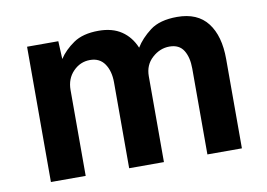

<svg xmlns="http://www.w3.org/2000/svg" viewBox="-61 -603 969 696"><g transform="rotate(-10 423.5 -255.0)"><path d="M74 0V-498H189L192 -432Q211.5 -462 246.2 -486Q281 -510 339 -510Q389.5 -510 423 -487.5Q456.5 -465 473.5 -424Q492.5 -455.5 528.2 -482.8Q564 -510 628 -510Q703 -510 740 -462Q777 -414 777 -329V0H650V-316Q650 -357.5 634 -383.2Q618 -409 582 -409Q547 -409 518.5 -383.2Q490 -357.5 490 -316V0H362V-316Q362 -357.5 343.8 -384.2Q325.5 -411 290 -411Q254 -411 228 -384.2Q202 -357.5 202 -316V0Z"/></g></svg>

Font: Alatsi
Style: Regular
Weight: 400
Designer: Spyros Zevelakis, Eben Sorkin
Foundry: www.sorkintype.com
Version: Version 1.008; ttfautohint (v1.8.4.7-5d5b)